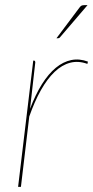

<svg xmlns="http://www.w3.org/2000/svg" viewBox="-20 -728 362 748"><path d="M50.5 0ZM50.5 0 109.5 -492H111.5Q115.5 -492 116.5 -489.8Q117.5 -487.5 117.5 -485L97 -304Q118 -359.5 143.2 -399.8Q168.5 -440 197.2 -463.8Q226 -487.5 257.5 -494Q289 -500.5 322.5 -488L320.5 -479Q285.5 -492 253.2 -483.5Q221 -475 192.5 -447.8Q164 -420.5 139.2 -376.5Q114.5 -332.5 94 -274L61.5 0ZM321 -708 214 -583Q211.5 -579 206.5 -579H200L288.5 -697Q293.5 -704 297.5 -706Q301.5 -708 309 -708Z"/></svg>

Font: Lato Hairline
Style: Italic
Weight: 100
Italic angle: -7°
Designer: Lukasz Dziedzic
Foundry: tyPoland Lukasz Dziedzic
Version: Version 2.007; 2014-02-27